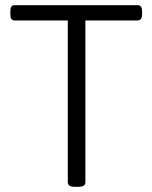

<svg xmlns="http://www.w3.org/2000/svg" viewBox="-20 -720 589 742"><path d="M270 2Q255 2 248.5 -2.5Q242 -7 242 -16V-641H36Q20 -641 20 -664V-677Q20 -700 36 -700H512Q529 -700 529 -677V-664Q529 -641 512 -641H310V-16Q310 -7 303.5 -2.5Q297 2 282 2Z"/></svg>

Font: Asap Light
Style: Regular
Weight: 300
Designer: Pablo Cosgaya
Foundry: Omnibus-Type
Version: Version 3.001